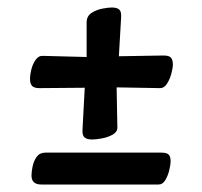

<svg xmlns="http://www.w3.org/2000/svg" viewBox="-20 -496 539 512"><path d="M226 -124Q212 -124 205.5 -129.5Q199 -135 200 -150L206 -262L85 -261Q71 -261 65.5 -267Q60 -273 60 -286Q60 -296 63.5 -310.5Q67 -325 75 -336.5Q83 -348 95 -347L211 -344V-436Q211 -453 224 -461.5Q237 -470 253 -473Q269 -476 278 -476Q292 -476 298 -470.5Q304 -465 303 -450L297 -346L416 -348Q431 -348 436 -342Q441 -336 441 -324Q441 -315 437 -300Q433 -285 425.5 -273Q418 -261 407 -261L291 -263L293 -156Q293 -144 280.5 -137Q268 -130 252 -127Q236 -124 226 -124ZM90 -4Q64 -4 64 -28Q64 -38 67 -52.5Q70 -67 78 -78Q86 -89 101 -89H410Q425 -89 430 -83.5Q435 -78 435 -66Q435 -57 431.5 -42.5Q428 -28 421 -16Q414 -4 403 -4Z"/></svg>

Font: Akaya Kanadaka
Style: Regular
Weight: 400
Designer: Vaishnavi Murthy Yerkadithaya, Juan Luis Blanco Aristondo
Version: Version 1.002; ttfautohint (v1.8.3)